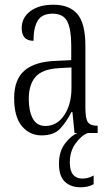

<svg xmlns="http://www.w3.org/2000/svg" viewBox="-20 -564 469 814"><path d="M156 10Q106 10 73 -29Q40 -68 40 -148Q40 -227 84 -265Q128 -303 218 -306L282 -309V-372Q282 -439 265.5 -472.5Q249 -506 203 -506Q158 -506 140 -476.5Q122 -447 122 -391Q72 -391 72 -445Q72 -489 108.5 -516.5Q145 -544 207 -544Q274 -544 308 -504.5Q342 -465 342 -369V-108Q342 -60 353 -45.5Q364 -31 391 -31H394V0H296L287 -89H283Q261 -46 234.5 -18Q208 10 156 10ZM172 -30Q222 -30 252.5 -76Q283 -122 283 -191V-278L229 -275Q159 -271 130.5 -238Q102 -205 102 -145Q102 -93 119 -61.5Q136 -30 172 -30ZM321 230Q280 230 255 206.5Q230 183 230 130Q230 78 256 44Q282 10 309 0H352Q324 11 300 44.5Q276 78 276 125Q276 160 290 176.5Q304 193 328 193Q340 193 351.5 190.5Q363 188 377 180V217Q354 230 321 230Z"/></svg>

Font: Noto Serif Sinhala ExtraCondensed Light
Style: Regular
Weight: 300
Width: 2
Designer: Jelle Bosma - Monotype Design Team
Foundry: Monotype Imaging Inc.
Version: Version 2.007; ttfautohint (v1.8.4.7-5d5b)